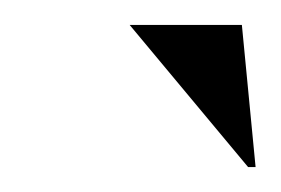

<svg xmlns="http://www.w3.org/2000/svg" viewBox="-20 -702 225 154"><path d="M179 -568 84 -682H174L185 -568Z"/></svg>

Font: Moniqa Black Ita Display
Style: Italic
Weight: 900
Italic angle: -10°
Designer: Rajesh Rajput
Foundry: Rajesh Rajput
Version: Version 1.000